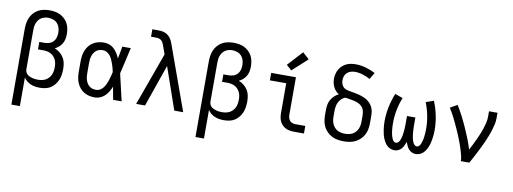

<svg xmlns="http://www.w3.org/2000/svg" viewBox="-72 -1201 4944 1849"><g transform="rotate(10 2400.0 -277.0)"><path d="M88 215V-525Q88 -553 92.5 -581.5Q97 -610 108.5 -636Q120 -662 139.5 -683.5Q159 -705 183.5 -718.5Q208 -732 236.5 -737.5Q265 -743 293 -743Q320 -743 346.5 -738.5Q373 -734 397 -722.5Q421 -711 441 -692Q461 -673 473.5 -649.5Q486 -626 491 -599.5Q496 -573 496 -546Q496 -522 491.5 -498.5Q487 -475 475 -454Q463 -433 445 -417Q427 -401 405 -391Q432 -381 455 -362.5Q478 -344 493.5 -319.5Q509 -295 514.5 -266Q520 -237 520 -208Q520 -181 516 -153.5Q512 -126 501.5 -101Q491 -76 473.5 -54Q456 -32 433 -17.5Q410 -3 382.5 2.5Q355 8 328 8Q305 8 282.5 4.5Q260 1 239 -8Q218 -17 200 -31.5Q182 -46 171 -65V215ZM296 -65Q315 -65 334.5 -68.5Q354 -72 371 -81Q388 -90 401.5 -104.5Q415 -119 423 -136.5Q431 -154 434 -173.5Q437 -193 437 -212Q437 -231 434 -249.5Q431 -268 423 -284.5Q415 -301 402 -315Q389 -329 372.5 -337.5Q356 -346 337.5 -349.5Q319 -353 300 -353H248V-426H300Q323 -426 346 -433.5Q369 -441 384.5 -458Q400 -475 406.5 -498Q413 -521 413 -544Q413 -569 406 -593Q399 -617 382.5 -635Q366 -653 342 -661.5Q318 -670 293 -670Q275 -670 257.5 -665.5Q240 -661 225 -651.5Q210 -642 199 -627Q188 -612 181.5 -595.5Q175 -579 173 -561Q171 -543 171 -525V-146V-142Q172 -128 178 -115.5Q184 -103 194 -94.5Q204 -86 216.5 -80.5Q229 -75 242 -71.5Q255 -68 268.5 -66.5Q282 -65 296 -65Z M866 8Q838 8 811 2Q784 -4 760 -18.5Q736 -33 718.5 -54.5Q701 -76 690.5 -101.5Q680 -127 676 -154.5Q672 -182 672 -210V-310Q672 -338 676 -365.5Q680 -393 690.5 -418.5Q701 -444 718.5 -465.5Q736 -487 760 -501.5Q784 -516 811 -522Q838 -528 866 -528Q893 -528 918.5 -518Q944 -508 963 -489.5Q982 -471 996.5 -448Q1011 -425 1021 -400Q1027 -430 1032.5 -460Q1038 -490 1043 -520H1126Q1111 -456 1097 -391.5Q1083 -327 1067 -263Q1083 -198 1097.5 -132Q1112 -66 1128 0H1045Q1039 -31 1033.5 -62Q1028 -93 1022 -125Q1012 -99 998 -75.5Q984 -52 964.5 -33Q945 -14 919 -3Q893 8 866 8ZM866 -66Q887 -66 905.5 -77Q924 -88 936.5 -105Q949 -122 958 -141.5Q967 -161 973.5 -181.5Q980 -202 985.5 -222.5Q991 -243 995 -263Q991 -283 985.5 -303Q980 -323 973 -342.5Q966 -362 957.5 -381Q949 -400 936 -416.5Q923 -433 905 -443.5Q887 -454 866 -454Q849 -454 832 -449.5Q815 -445 801.5 -434.5Q788 -424 778.5 -409Q769 -394 764 -378Q759 -362 757 -344.5Q755 -327 755 -310V-210Q755 -193 757 -175.5Q759 -158 764 -142Q769 -126 778.5 -111Q788 -96 801.5 -85.5Q815 -75 832 -70.5Q849 -66 866 -66Z M1270 0 1457 -517 1429 -594Q1429 -594 1429 -594Q1429 -594 1429 -595Q1424 -609 1418 -622Q1412 -635 1401.5 -645Q1391 -655 1377 -658.5Q1363 -662 1348 -662H1299V-735H1348Q1366 -735 1384 -733.5Q1402 -732 1419 -726Q1436 -720 1450.5 -709Q1465 -698 1476 -683.5Q1487 -669 1494 -652.5Q1501 -636 1507 -619L1730 0H1643L1500 -411L1357 0Z M1888 215V-525Q1888 -553 1892.5 -581.5Q1897 -610 1908.5 -636Q1920 -662 1939.5 -683.5Q1959 -705 1983.5 -718.5Q2008 -732 2036.5 -737.5Q2065 -743 2093 -743Q2120 -743 2146.5 -738.5Q2173 -734 2197 -722.5Q2221 -711 2241 -692Q2261 -673 2273.5 -649.5Q2286 -626 2291 -599.5Q2296 -573 2296 -546Q2296 -522 2291.5 -498.5Q2287 -475 2275 -454Q2263 -433 2245 -417Q2227 -401 2205 -391Q2232 -381 2255 -362.5Q2278 -344 2293.5 -319.5Q2309 -295 2314.5 -266Q2320 -237 2320 -208Q2320 -181 2316 -153.5Q2312 -126 2301.5 -101Q2291 -76 2273.5 -54Q2256 -32 2233 -17.5Q2210 -3 2182.5 2.5Q2155 8 2128 8Q2105 8 2082.5 4.5Q2060 1 2039 -8Q2018 -17 2000 -31.5Q1982 -46 1971 -65V215ZM2096 -65Q2115 -65 2134.5 -68.5Q2154 -72 2171 -81Q2188 -90 2201.5 -104.5Q2215 -119 2223 -136.5Q2231 -154 2234 -173.5Q2237 -193 2237 -212Q2237 -231 2234 -249.5Q2231 -268 2223 -284.5Q2215 -301 2202 -315Q2189 -329 2172.5 -337.5Q2156 -346 2137.5 -349.5Q2119 -353 2100 -353H2048V-426H2100Q2123 -426 2146 -433.5Q2169 -441 2184.5 -458Q2200 -475 2206.5 -498Q2213 -521 2213 -544Q2213 -569 2206 -593Q2199 -617 2182.5 -635Q2166 -653 2142 -661.5Q2118 -670 2093 -670Q2075 -670 2057.5 -665.5Q2040 -661 2025 -651.5Q2010 -642 1999 -627Q1988 -612 1981.5 -595.5Q1975 -579 1973 -561Q1971 -543 1971 -525V-146V-142Q1972 -128 1978 -115.5Q1984 -103 1994 -94.5Q2004 -86 2016.5 -80.5Q2029 -75 2042 -71.5Q2055 -68 2068.5 -66.5Q2082 -65 2096 -65Z M2813 0Q2793 0 2772 -3.5Q2751 -7 2732.5 -16Q2714 -25 2699 -40Q2684 -55 2675 -74Q2666 -93 2662.5 -113.5Q2659 -134 2659 -155V-447H2499V-520H2741V-155Q2741 -139 2745 -124Q2749 -109 2758.5 -97Q2768 -85 2783 -79.5Q2798 -74 2813 -74H2911V0ZM2685 -577 2634 -623 2768 -769 2832 -711Z M3300 8Q3271 8 3241.5 3Q3212 -2 3186 -15Q3160 -28 3138.5 -49Q3117 -70 3103.5 -96Q3090 -122 3085 -151.5Q3080 -181 3080 -210V-263Q3080 -289 3085 -314.5Q3090 -340 3103 -362Q3116 -384 3135 -401.5Q3154 -419 3177 -431Q3159 -440 3145 -455.5Q3131 -471 3122 -489.5Q3113 -508 3108.5 -528Q3104 -548 3104 -569Q3104 -592 3109.5 -615.5Q3115 -639 3126.5 -660Q3138 -681 3155.5 -697.5Q3173 -714 3194.5 -724.5Q3216 -735 3240 -739Q3264 -743 3287 -743Q3338 -743 3386.5 -729Q3435 -715 3480 -692L3442 -627Q3408 -645 3370 -657.5Q3332 -670 3293 -670Q3272 -670 3252 -664Q3232 -658 3216.5 -644.5Q3201 -631 3194 -611Q3187 -591 3187 -570Q3187 -552 3193 -534Q3199 -516 3212 -503.5Q3225 -491 3242.5 -485.5Q3260 -480 3278.5 -477Q3297 -474 3315 -471Q3333 -468 3350.5 -464Q3368 -460 3385.5 -454.5Q3403 -449 3420 -441.5Q3437 -434 3452 -423.5Q3467 -413 3479 -399.5Q3491 -386 3500 -370Q3509 -354 3513.5 -336Q3518 -318 3519 -300Q3520 -282 3520 -263V-210Q3520 -181 3515 -151.5Q3510 -122 3496.5 -96Q3483 -70 3461.5 -49Q3440 -28 3414 -15Q3388 -2 3358.5 3Q3329 8 3300 8ZM3300 -66Q3319 -66 3337.5 -69.5Q3356 -73 3373 -82Q3390 -91 3402.5 -105Q3415 -119 3423 -136.5Q3431 -154 3434 -172.5Q3437 -191 3437 -210V-263Q3437 -286 3432.5 -309Q3428 -332 3413 -350Q3398 -368 3377 -378Q3356 -388 3333.5 -393.5Q3311 -399 3288.5 -402Q3266 -405 3243 -409Q3222 -401 3206 -385.5Q3190 -370 3180 -350Q3170 -330 3166.5 -308Q3163 -286 3163 -263V-210Q3163 -191 3166 -172.5Q3169 -154 3177 -136.5Q3185 -119 3197.5 -105Q3210 -91 3227 -82Q3244 -73 3262.5 -69.5Q3281 -66 3300 -66Z M3796 8Q3776 8 3756.5 0Q3737 -8 3722.5 -22Q3708 -36 3698 -53.5Q3688 -71 3680.5 -90Q3673 -109 3668.5 -129Q3664 -149 3661 -169Q3658 -189 3656.5 -209Q3655 -229 3655 -250Q3655 -321 3669.5 -391.5Q3684 -462 3711 -528L3787 -501Q3763 -441 3750.5 -377.5Q3738 -314 3738 -249Q3738 -236 3738.5 -223.5Q3739 -211 3740 -198Q3741 -185 3742.5 -172Q3744 -159 3746.5 -146.5Q3749 -134 3752.5 -121.5Q3756 -109 3761.5 -97Q3767 -85 3776 -75.5Q3785 -66 3798 -66Q3812 -66 3821.5 -76.5Q3831 -87 3836.5 -99.5Q3842 -112 3845.5 -125Q3849 -138 3851 -151.5Q3853 -165 3854.5 -178.5Q3856 -192 3857 -205.5Q3858 -219 3858.5 -232.5Q3859 -246 3859 -260V-338H3941V-260Q3941 -246 3941.5 -232.5Q3942 -219 3943 -205.5Q3944 -192 3945.5 -178.5Q3947 -165 3949 -151.5Q3951 -138 3954.5 -125Q3958 -112 3963.5 -99.5Q3969 -87 3978.5 -76.5Q3988 -66 4002 -66Q4015 -66 4024 -75.5Q4033 -85 4038.5 -97Q4044 -109 4047.5 -121.5Q4051 -134 4053.5 -146.5Q4056 -159 4057.5 -172Q4059 -185 4060 -198Q4061 -211 4061.5 -223.5Q4062 -236 4062 -249Q4062 -314 4049.5 -377.5Q4037 -441 4013 -501L4089 -528Q4116 -462 4130.5 -391.5Q4145 -321 4145 -250Q4145 -229 4143.5 -209Q4142 -189 4139 -169Q4136 -149 4131.5 -129Q4127 -109 4119.5 -90Q4112 -71 4102 -53.5Q4092 -36 4077.5 -22Q4063 -8 4043.5 0Q4024 8 4004 8Q3984 8 3966 -0.5Q3948 -9 3935.5 -23.5Q3923 -38 3914.5 -56Q3906 -74 3900 -92Q3894 -74 3885.5 -56Q3877 -38 3864.5 -23.5Q3852 -9 3834 -0.5Q3816 8 3796 8Z M4445 0Q4445 -27 4438.5 -52.5Q4432 -78 4424.5 -103.5Q4417 -129 4408 -154Q4399 -179 4389.5 -203.5Q4380 -228 4369.5 -252.5Q4359 -277 4348 -301.5Q4337 -326 4326 -349.5Q4315 -373 4303 -397Q4291 -421 4278 -444Q4265 -467 4251 -489L4321 -528Q4350 -481 4375.5 -431.5Q4401 -382 4424 -331Q4447 -280 4467.5 -228.5Q4488 -177 4504 -124Q4519 -151 4532.5 -178.5Q4546 -206 4559 -234Q4572 -262 4584 -290.5Q4596 -319 4605.5 -348Q4615 -377 4622 -407Q4629 -437 4629 -468V-520H4712V-468Q4712 -436 4705 -405Q4698 -374 4688.5 -344Q4679 -314 4667.5 -284.5Q4656 -255 4643 -226Q4630 -197 4616 -168.5Q4602 -140 4587.5 -111.5Q4573 -83 4558 -55.5Q4543 -28 4528 0Z"/></g></svg>

Font: Iosevka Meiseki Sans
Style: Regular
Weight: 400
Monospace: yes
Designer: Belleve Invis
Foundry: Belleve Invis
Version: Version 11.2.6; ttfautohint (v1.8.4)